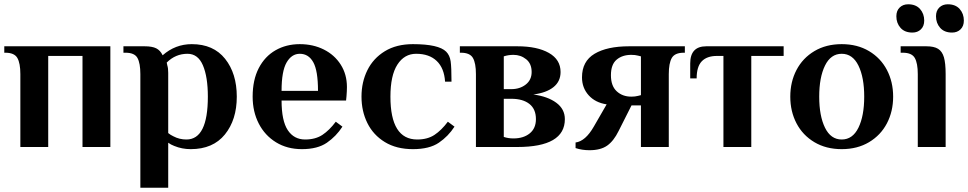

<svg xmlns="http://www.w3.org/2000/svg" viewBox="-21 -686 4518 896"><path d="M74 -340Q74 -391 60 -415.5Q46 -440 4 -440H-1V-470H494V0H364V-425H204V0H74Z M634 -340Q634 -391 620.5 -415.5Q607 -440 565 -440H555V-470H654Q689 -470 708 -460.5Q727 -451 738 -428Q797 -480 874 -480Q975 -480 1029.5 -411.5Q1084 -343 1084 -235Q1084 -127 1028.5 -58.5Q973 10 869 10Q828 10 792 -5Q776 -11 764 -20V190H634ZM949 -235Q949 -327 926 -381Q903 -435 854 -435Q798 -435 757 -394L760 -380Q764 -368 764 -346V-65Q775 -56 788 -50Q816 -35 849 -35Q949 -35 949 -235Z M1158 -235Q1158 -313 1186.5 -368Q1215 -423 1265 -451.5Q1315 -480 1378 -480Q1440 -480 1490 -455Q1540 -430 1569 -384.5Q1598 -339 1598 -280Q1598 -261 1596 -237L1594 -217H1293Q1293 -122 1322 -78.5Q1351 -35 1403 -35Q1451 -35 1483.5 -56.5Q1516 -78 1546 -118L1577 -95Q1548 -50 1504.5 -20Q1461 10 1388 10Q1319 10 1267 -22Q1215 -54 1186.5 -109.5Q1158 -165 1158 -235ZM1463 -262Q1463 -356 1441 -395.5Q1419 -435 1378 -435Q1340 -435 1316.5 -394.5Q1293 -354 1293 -262Z M1666 -235Q1666 -303 1693.5 -358.5Q1721 -414 1775 -447Q1829 -480 1906 -480Q2026 -480 2061 -445Q2078 -428 2082 -400Q2086 -372 2086 -305H2056Q2052 -368 2017 -401.5Q1982 -435 1921 -435Q1866 -435 1833.5 -384.5Q1801 -334 1801 -235Q1801 -35 1926 -35Q1974 -35 2006.5 -56.5Q2039 -78 2069 -118L2100 -95Q2071 -50 2027 -20Q1983 10 1906 10Q1829 10 1775 -23Q1721 -56 1693.5 -111.5Q1666 -167 1666 -235Z M2200 -340Q2200 -391 2186 -415.5Q2172 -440 2130 -440H2125V-470H2393Q2486 -470 2540.5 -439Q2595 -408 2595 -350Q2595 -306 2562 -279.5Q2529 -253 2468 -245Q2535 -236 2575 -206.5Q2615 -177 2615 -130Q2615 0 2393 0H2200ZM2365 -270Q2405 -270 2432.5 -291.5Q2460 -313 2460 -350Q2460 -389 2434.5 -409.5Q2409 -430 2375 -430Q2351 -430 2330 -423V-270ZM2480 -130Q2480 -177 2449.5 -201Q2419 -225 2365 -225H2330V-47Q2351 -40 2375 -40Q2422 -40 2451 -63.5Q2480 -87 2480 -130Z M2665 5V-21Q2711 -27 2750 -95L2810 -199Q2757 -207 2726 -241.5Q2695 -276 2695 -325Q2695 -400 2753.5 -435Q2812 -470 2915 -470H3175V-440H3170Q3128 -440 3114 -415.5Q3100 -391 3100 -340V0H2970V-194H2926L2866 -75Q2843 -28 2812.5 -6.5Q2782 15 2730 15Q2695 15 2665 5ZM2970 -242V-423Q2969 -423 2956 -426.5Q2943 -430 2925 -430Q2883 -430 2856.5 -407.5Q2830 -385 2830 -335Q2830 -285 2857 -260Q2884 -235 2925 -235Q2943 -235 2956 -238.5Q2969 -242 2970 -242Z M3355 -425H3325Q3278 -425 3254 -400Q3230 -375 3230 -320H3200V-390Q3200 -470 3275 -470H3636V-425H3485V0H3355Z M3667 -235Q3667 -304 3696 -359.5Q3725 -415 3779.5 -447.5Q3834 -480 3907 -480Q3980 -480 4034.5 -447.5Q4089 -415 4118 -359.5Q4147 -304 4147 -235Q4147 -166 4118 -110.5Q4089 -55 4034.5 -22.5Q3980 10 3907 10Q3834 10 3779.5 -22.5Q3725 -55 3696 -110.5Q3667 -166 3667 -235ZM4012 -235Q4012 -325 3985 -380Q3958 -435 3907 -435Q3856 -435 3829 -380Q3802 -325 3802 -235Q3802 -145 3829 -90Q3856 -35 3907 -35Q3958 -35 3985 -90Q4012 -145 4012 -235Z M4162 -610Q4162 -636 4177.5 -651Q4193 -666 4217 -666Q4253 -666 4272.5 -644Q4292 -622 4292 -590Q4292 -564 4276.5 -549Q4261 -534 4237 -534Q4201 -534 4181.5 -556Q4162 -578 4162 -610ZM4347 -610Q4347 -636 4362.5 -651Q4378 -666 4402 -666Q4438 -666 4457.5 -644Q4477 -622 4477 -590Q4477 -564 4461.5 -549Q4446 -534 4422 -534Q4386 -534 4366.5 -556Q4347 -578 4347 -610ZM4262 -340Q4262 -391 4248 -415.5Q4234 -440 4192 -440H4182V-470H4302Q4338 -470 4357 -458Q4376 -446 4384 -418.5Q4392 -391 4392 -340V0H4262Z"/></svg>

Font: Philosopher
Style: Bold
Weight: 700
Designer: Jovanny Lemonad
Foundry: Jovanny Lemonad
Version: Version 2.000